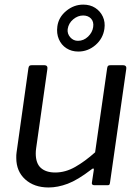

<svg xmlns="http://www.w3.org/2000/svg" viewBox="-20 -818 619 848"><path d="M194.6 10Q131 10 91.4 -25.7Q51.9 -61.4 51.9 -120.6Q51.9 -126.4 52 -132.9Q52.2 -139.3 53.2 -144.9L105.5 -516.9Q106.8 -524.6 109.9 -527.3Q113 -530 120.3 -530H176.4Q183.6 -530 187.1 -525.7Q190.5 -521.4 189.3 -513.9L139.6 -163Q138.6 -156.8 138.3 -151.1Q137.9 -145.4 137.9 -140.5Q137.9 -96.4 160.6 -76.2Q183.3 -56.1 223.9 -56.1Q268.8 -56.1 311.9 -80.6Q355.1 -105.1 400.1 -145.3L453.4 -517.9Q454.7 -525.6 458 -527.8Q461.2 -530 468.8 -530H524.1Q531.5 -530 535.3 -525.7Q539 -521.4 537.7 -513.9L465.7 -10.2Q464.7 -4.6 463 -2.3Q461.4 0 455.3 0H396.6Q391.5 0 388.1 -2.6Q384.8 -5.3 385.8 -10.9L394.3 -67.2Q395.3 -72.5 392.6 -73.6Q389.9 -74.7 384.1 -69.9Q323.1 -23 279.1 -6.5Q235.1 10 194.6 10ZM441.1 -690.5Q434.8 -647.4 401.5 -618.8Q368.2 -590.3 325.8 -590.3Q296.2 -590.3 273.4 -604.9Q250.7 -619.5 239.9 -645Q229 -670.5 233.3 -701.4Q238.6 -741.8 272.4 -769.7Q306.2 -797.6 347.6 -797.6Q378.3 -797.6 400.6 -783.2Q423 -768.7 434.2 -744.5Q445.4 -720.4 441.1 -690.5ZM391.5 -698.4Q395 -721.9 382.1 -735.8Q369.2 -749.6 347.1 -749.6Q323.6 -749.6 303.3 -732.6Q282.9 -715.6 278.9 -689.5Q276.5 -669.1 290.2 -653.4Q304 -637.7 324.3 -637.7Q349.5 -637.7 368.9 -656.2Q388.2 -674.7 391.5 -698.4Z"/></svg>

Font: Libre Franklin Thin
Style: Italic
Weight: 100
Italic angle: -8°
Designer: Pablo Impallari, Rodrigo Fuenzalida, Nhung Nguyen
Foundry: Impallari Type
Version: Version 3.000